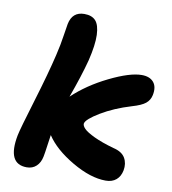

<svg xmlns="http://www.w3.org/2000/svg" viewBox="-85 -846 822 918"><g transform="rotate(10 326.0 -387.0)"><path d="M106 -2Q9.8 -2 37.1 -145Q43.9 -178.7 87.2 -321Q130.4 -463.4 151.9 -555.2Q164.6 -608.4 171.1 -654.1Q177.7 -699.7 180.2 -710.9Q192.4 -772 251 -772Q287.6 -772 305.9 -751.7Q324.2 -731.4 326.2 -683.6Q328.1 -635.7 309.1 -557.1Q288.1 -477.1 249 -370.1Q318.4 -436 416.5 -484.1Q514.6 -532.2 571.8 -532.2Q610.8 -532.2 629.6 -509.8Q648.4 -487.3 640.1 -446.8Q634.8 -421.4 615.5 -405.8Q596.2 -390.1 550.8 -377Q467.8 -352.1 405.3 -314.5Q342.8 -276.9 338.9 -255.9Q337.4 -245.1 350.8 -231.2Q364.3 -217.3 402.3 -199.2Q440.4 -181.2 498 -165Q540.5 -155.3 555.9 -128.7Q571.3 -102.1 564.9 -67.9Q559.1 -38.1 539.6 -21.5Q520 -4.9 488.8 -4.9Q415 -4.9 324.7 -57.6Q234.4 -110.4 192.9 -173.8Q189.9 -155.8 185.3 -121.3Q180.7 -86.9 176.8 -66.9Q170.9 -36.6 152.3 -19.3Q133.8 -2 106 -2Z"/></g></svg>

Font: Shantell Sans Bouncy
Style: Bold Italic
Weight: 700
Italic angle: -11.31°
Designer: Stephen Nixon, Anya Danilova, Shantell Martin
Foundry: Arrow Type
Version: Version 1.006;[9816181b4]